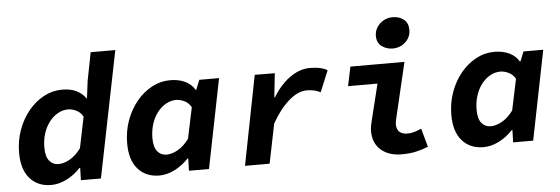

<svg xmlns="http://www.w3.org/2000/svg" viewBox="-49 -899 3098 1062"><g transform="rotate(-5 1500.0 -368.0)"><path d="M196.4 12Q122.9 12 78.8 -37.7Q34.7 -87.4 34.7 -179.9Q34.7 -247.8 56.3 -307.4Q78 -367 115.2 -412Q152.5 -457 200.2 -482.5Q248 -508.1 301 -508.1Q350.1 -508.1 382 -491.9Q414 -475.7 432.7 -447.9H435L446.8 -542.3L477.6 -700.6H614.4L473.3 0H362L364.1 -68.1H360.1Q325 -30.8 282.1 -9.4Q239.2 12 196.4 12ZM247.9 -99.7Q276.1 -99.7 309.6 -118.3Q343 -136.9 372.1 -176.4L407.6 -348.9Q393.6 -374.2 370 -385.3Q346.5 -396.4 325.4 -396.4Q295.8 -396.4 268.8 -381.4Q241.8 -366.4 220.9 -339.4Q200 -312.4 188.2 -276.1Q176.4 -239.9 176.4 -197.4Q176.4 -147.6 196 -123.6Q215.7 -99.7 247.9 -99.7Z M797.3 12Q722.9 12 678.8 -37.7Q634.7 -87.4 634.7 -179.9Q634.7 -247.8 656.3 -307.4Q678 -367 715.2 -412Q752.5 -457 800.2 -482.5Q848 -508.1 901 -508.1Q950.1 -508.1 985.3 -490.7Q1020.6 -473.2 1037.6 -443H1041.6L1062.9 -496.1H1172.6L1073.3 0H962L964.1 -68.1H960.1Q925 -30.8 882.1 -9.4Q839.2 12 797.3 12ZM847.9 -99.7Q876.1 -99.7 909.6 -118.3Q943 -136.9 972.1 -176.4L1008.4 -348.9Q994.4 -374.2 970.4 -385.3Q946.5 -396.4 925.4 -396.4Q895.8 -396.4 868.8 -381.4Q841.8 -366.4 820.9 -339.4Q800 -312.4 788.2 -276.1Q776.4 -239.9 776.4 -197.4Q776.4 -146.7 796 -123.2Q815.7 -99.7 847.9 -99.7Z M1273.2 0 1370.8 -497 1482.1 -496.1 1467.7 -363.7H1471.7Q1498 -407.6 1531.5 -440.2Q1564.9 -472.8 1601.9 -490.5Q1638.8 -508.1 1676.6 -508.1Q1709.4 -508.1 1735 -502.4Q1760.6 -496.6 1774.6 -486.7L1725.6 -368.8Q1709.1 -377.8 1690.4 -382Q1671.6 -386.2 1649.7 -386.2Q1600.9 -386.2 1549.5 -341.4Q1498 -296.6 1454.4 -219L1409.9 0Z M2141.9 12Q2071 12 2027.6 -25.9Q1984.3 -63.7 1984.3 -130.2Q1984.3 -144.4 1987 -159.3Q1989.7 -174.3 1993.7 -189.7L2043 -389.4H1879.5L1901.8 -496.1H2202L2128.3 -183.4Q2127.3 -176.6 2125.8 -170.2Q2124.3 -163.7 2124.3 -157.2Q2124.3 -126.4 2141 -113Q2157.6 -99.6 2184.2 -99.6Q2202.8 -99.6 2220.9 -104.8Q2238.9 -110 2262 -119.8L2290.1 -17.1Q2257.7 -3.8 2222.7 4.1Q2187.7 12 2141.9 12ZM2143.6 -575.3Q2110.3 -575.3 2083.6 -594.7Q2056.9 -614.1 2056.9 -653Q2056.9 -678.3 2070.4 -700Q2083.9 -721.7 2106.7 -734.8Q2129.5 -747.9 2156.9 -747.9Q2195.4 -747.9 2219.9 -728.1Q2244.5 -708.3 2244.5 -670.2Q2244.5 -629.8 2214.9 -602.6Q2185.4 -575.3 2143.6 -575.3Z M2597.3 12Q2522.9 12 2478.8 -37.7Q2434.7 -87.4 2434.7 -179.9Q2434.7 -247.8 2456.3 -307.4Q2478 -367 2515.2 -412Q2552.5 -457 2600.2 -482.5Q2648 -508.1 2701 -508.1Q2750.1 -508.1 2785.3 -490.7Q2820.6 -473.2 2837.6 -443H2841.6L2862.9 -496.1H2972.6L2873.3 0H2762L2764.1 -68.1H2760.1Q2725 -30.8 2682.1 -9.4Q2639.2 12 2597.3 12ZM2647.9 -99.7Q2676.1 -99.7 2709.6 -118.3Q2743 -136.9 2772.1 -176.4L2808.4 -348.9Q2794.4 -374.2 2770.4 -385.3Q2746.5 -396.4 2725.4 -396.4Q2695.8 -396.4 2668.8 -381.4Q2641.8 -366.4 2620.9 -339.4Q2600 -312.4 2588.2 -276.1Q2576.4 -239.9 2576.4 -197.4Q2576.4 -146.7 2596 -123.2Q2615.7 -99.7 2647.9 -99.7Z"/></g></svg>

Font: SourceCodeVF
Style: Italic
Weight: 200
Italic angle: -11°
Monospace: yes
Designer: Paul D. Hunt, Teo Tuominen
Foundry: Adobe
Version: Version 1.026;hotconv 1.1.0;makeotfexe 2.6.0